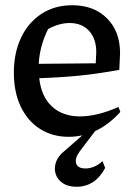

<svg xmlns="http://www.w3.org/2000/svg" viewBox="-20 -514 520 734"><path d="M242 9Q180 9 132.5 -21.5Q85 -52 59 -107Q33 -162 33 -236Q33 -312 60.5 -370Q88 -428 138.5 -461Q189 -494 256 -494Q339 -494 389 -444Q439 -394 439 -311L436 -247Q355 -232 284.5 -225Q214 -218 130 -215Q138 -144 179 -106.5Q220 -69 286 -69Q351 -69 433 -105L440 -86Q354 9 242 9ZM164 -403Q132 -340 128 -270L346 -272L348 -315Q348 -366 320.5 -396Q293 -426 246 -426Q206 -426 164 -403ZM272 200Q240 200 219.5 186Q199 172 192.5 150Q186 128 194.5 104.5Q203 81 229 61L326 -24H352L286 63Q265 91 271 110.5Q277 130 307 130Q341 130 372 102L382 128Q344 200 272 200Z"/></svg>

Font: Piazzolla Medium
Style: Regular
Weight: 500
Designer: Juan Pablo del Peral
Foundry: Huerta Tipografica
Version: Version 1.330